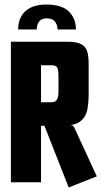

<svg xmlns="http://www.w3.org/2000/svg" viewBox="-20 -804 447 847"><path d="M184 -784Q252 -784 283.5 -753.5Q315 -723 315 -674H234Q233 -696 222 -709.5Q211 -723 186 -723Q163 -723 152.5 -709Q142 -695 142 -674H60Q60 -706 73 -730.5Q86 -755 113.5 -769.5Q141 -784 184 -784ZM28 -620H274Q317 -620 337.5 -609.5Q358 -599 364.5 -577.5Q371 -556 371 -524V-387Q371 -351 365 -319.5Q359 -288 334 -268.5Q309 -249 252 -249H161V0H28ZM283 23 173 -257 262 -259 300 -250 306 -245 407 -26ZM205 -353Q224 -353 231 -364Q238 -375 238 -401V-460Q238 -498 232 -507Q226 -516 207 -516H161V-353Z"/></svg>

Font: Smooch Sans Thin ExtraBold
Style: Regular
Weight: 800
Version: Version 1.010